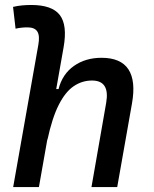

<svg xmlns="http://www.w3.org/2000/svg" viewBox="-20 -763 626 783"><path d="M353 0 413.1 -344.2Q420.9 -389.2 406.5 -411.9Q392.1 -434.6 355 -434.6Q314.9 -434.6 280.8 -411.6Q246.6 -388.7 219.5 -335.2Q192.4 -281.7 172.9 -190.4L197.3 -399.9H218.8Q234.4 -460.9 281.5 -494.1Q328.6 -527.3 394 -527.3Q472.7 -527.3 503.7 -480.2Q534.7 -433.1 518.1 -340.3L458 0ZM33.7 0 136.2 -579.6Q143.1 -617.2 132.3 -634.3Q121.6 -651.4 91.8 -651.4Q79.6 -651.4 67.6 -650.1Q55.7 -648.9 43.5 -646L33.2 -734.9Q51.8 -739.3 70.3 -741Q88.9 -742.7 107.4 -742.7Q192.4 -742.7 223.9 -701.7Q255.4 -660.6 239.3 -569.8L138.7 0Z"/></svg>

Font: Cascadia Code PL
Style: Italic
Weight: 400
Italic angle: -10°
Monospace: yes
Designer: Aaron Bell
Foundry: Saja Typeworks
Version: Version 2404.023